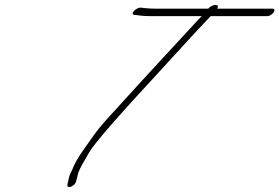

<svg xmlns="http://www.w3.org/2000/svg" viewBox="-20 -664 1128 775"><path d="M820.5 -629H606.9C591.3 -629 578.7 -630 567.3 -631L550.5 -633C529.5 -636 501 -604 523.8 -604L539.4 -602C551.4 -600 566.4 -599 583.2 -599H794.4C786.1 -591 776.6 -581 765.9 -569C675 -470 547.8 -334 459.9 -236L405.2 -176C365.5 -131 356.6 -115 317.5 -60C295.3 -29 280 -2 271.2 22L262.8 39C257.9 49 256 67 253.1 77C248.2 91 259.2 99 280.6 80C290 71 293.8 37 296.7 31C308 6 311 0 340.6 -50C361.3 -86 458.4 -197 630.8 -383C693.7 -451 765 -531 830.4 -599H1060.3C1068.3 -599 1080.3 -607 1085.2 -615C1090.1 -623 1088.1 -629 1080.1 -629H856.5C862.5 -639 859.4 -644 849.8 -644C840.2 -644 826.5 -637 820.5 -629Z"/></svg>

Font: MewTooHand
Style: UltimateItaWide
Weight: 400
Designer: Mew Too, Robert Jablonski
Version: Version 0.77